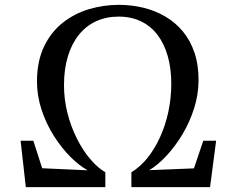

<svg xmlns="http://www.w3.org/2000/svg" viewBox="-20 -772 976 792"><path d="M86.5 0 65 -191.5H117.5L154 -78L341.5 -69.5Q307 -88.5 270.2 -125.2Q233.5 -162 202 -211.8Q170.5 -261.5 151.5 -319Q132.5 -376.5 132.5 -436.5Q133 -521 162 -580.8Q191 -640.5 239.2 -678.5Q287.5 -716.5 347.2 -734.2Q407 -752 469.5 -752Q523 -752 572 -740Q621 -728 662.5 -703.5Q704 -679 734.8 -641.8Q765.5 -604.5 782.5 -553.8Q799.5 -503 799 -438.5Q798.5 -381 780.5 -324.5Q762.5 -268 732.8 -218.2Q703 -168.5 667.2 -130Q631.5 -91.5 595.5 -70L780 -77.5L818.5 -191.5H871.5L846.5 0H522V-61.5Q558 -83 588 -120.2Q618 -157.5 640.2 -206.2Q662.5 -255 674.5 -311.2Q686.5 -367.5 686.5 -427Q686.5 -489.5 672 -540.5Q657.5 -591.5 629.8 -628Q602 -664.5 561.5 -684Q521 -703.5 469.5 -703.5Q418 -703.5 376.2 -684.2Q334.5 -665 305 -628Q275.5 -591 259.8 -538.8Q244 -486.5 244 -420.5Q244 -362 258.2 -305.8Q272.5 -249.5 297 -200.8Q321.5 -152 352 -116Q382.5 -80 414.5 -61.5V0Z"/></svg>

Font: Merriweather 48pt Medium
Style: Regular
Weight: 500
Version: Version 2.100